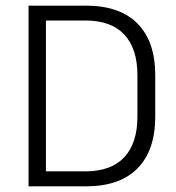

<svg xmlns="http://www.w3.org/2000/svg" viewBox="-20 -659 624 679"><path d="M283.5 0H122V-53H281.5Q373 -53 419.5 -103Q466 -153 466 -246.5V-393Q466 -487 419.5 -536.8Q373 -586.5 281.5 -586.5H121.5V-639H283.5Q404 -639 466.5 -575.5Q529 -512 529 -393.5V-246Q529 -127.5 466.5 -63.8Q404 0 283.5 0ZM142.5 0H81V-639H142.5Z"/></svg>

Font: Anek Malayalam Light
Style: Regular
Weight: 300
Version: Version 1.003